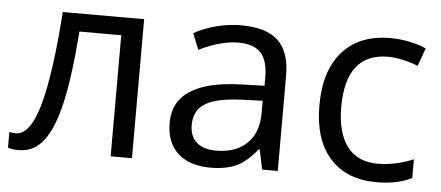

<svg xmlns="http://www.w3.org/2000/svg" viewBox="-43 -635 1689 736"><g transform="rotate(5 801.5 -267.5)"><path d="M485 0H403V-466H242Q229 -292 205.5 -190Q182 -88 144.5 -40.5Q107 7 50 7Q23 7 8 1V-59Q19 -56 32 -56Q88 -56 121.5 -174.5Q155 -293 172 -535H485Z M986 0 970 -76H966Q926 -26 886 -8Q846 10 787 10Q707 10 662 -31Q617 -72 617 -148Q617 -310 876 -318L967 -321V-354Q967 -417 940 -447Q913 -477 853 -477Q786 -477 702 -436L677 -498Q717 -520 764 -532Q811 -544 858 -544Q954 -544 1000 -501.5Q1046 -459 1046 -365V0ZM803 -57Q879 -57 922 -98.5Q965 -140 965 -215V-263L884 -260Q787 -256 744.5 -229.5Q702 -203 702 -147Q702 -103 728.5 -80Q755 -57 803 -57Z M1427 10Q1311 10 1247 -61.5Q1183 -133 1183 -264Q1183 -398 1248 -471.5Q1313 -545 1432 -545Q1471 -545 1509.5 -536.5Q1548 -528 1570 -517L1545 -448Q1518 -459 1486.5 -466Q1455 -473 1430 -473Q1267 -473 1267 -265Q1267 -167 1307 -114Q1347 -61 1425 -61Q1492 -61 1562 -90V-18Q1508 10 1427 10Z"/></g></svg>

Font: Stephens Clock
Style: Regular
Weight: 400
Designer: Peter Wiegel (catfonts.de) with slight modifications by DT1.org
Version: Version 0.9.1